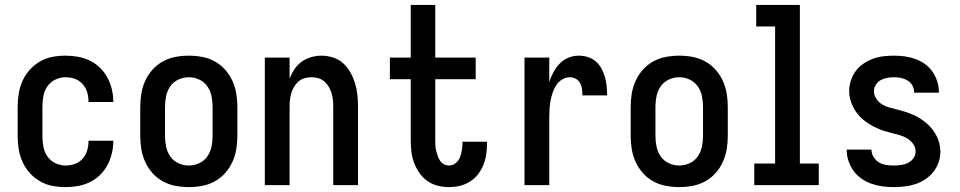

<svg xmlns="http://www.w3.org/2000/svg" viewBox="-20 -755 3915 783"><path d="M247 8Q220 8 193.5 3Q167 -2 143.5 -15.5Q120 -29 101.5 -49.5Q83 -70 72 -94.5Q61 -119 56.5 -146Q52 -173 52 -200V-320Q52 -347 56.5 -374Q61 -401 72 -425.5Q83 -450 101.5 -470.5Q120 -491 143.5 -504.5Q167 -518 193.5 -523Q220 -528 247 -528Q273 -528 298 -523.5Q323 -519 346 -508Q369 -497 387.5 -479Q406 -461 418 -438.5Q430 -416 436 -391Q442 -366 442 -341V-339H341V-340Q341 -360 335.5 -378.5Q330 -397 317 -412Q304 -427 285.5 -433.5Q267 -440 247 -440Q226 -440 206 -430.5Q186 -421 173.5 -403Q161 -385 157 -363.5Q153 -342 153 -320V-200Q153 -178 157 -156.5Q161 -135 173.5 -117Q186 -99 206 -89.5Q226 -80 247 -80Q267 -80 285.5 -86.5Q304 -93 317 -108Q330 -123 335.5 -141.5Q341 -160 341 -180V-181H442V-179Q442 -154 436 -129Q430 -104 418 -81.5Q406 -59 387.5 -41Q369 -23 346 -12Q323 -1 298 3.5Q273 8 247 8Z M750 8Q723 8 696 3Q669 -2 645 -15Q621 -28 602.5 -48.5Q584 -69 572.5 -94Q561 -119 556.5 -146Q552 -173 552 -200V-320Q552 -347 556.5 -374Q561 -401 572.5 -426Q584 -451 602.5 -471.5Q621 -492 645 -505Q669 -518 696 -523Q723 -528 750 -528Q777 -528 804 -523Q831 -518 855 -505Q879 -492 897.5 -471.5Q916 -451 927.5 -426Q939 -401 943.5 -374Q948 -347 948 -320V-200Q948 -173 943.5 -146Q939 -119 927.5 -94Q916 -69 897.5 -48.5Q879 -28 855 -15Q831 -2 804 3Q777 8 750 8ZM750 -80Q772 -80 792.5 -89.5Q813 -99 825.5 -117Q838 -135 842.5 -156.5Q847 -178 847 -200V-320Q847 -342 842.5 -363.5Q838 -385 825.5 -403Q813 -421 792.5 -430.5Q772 -440 750 -440Q728 -440 707.5 -430.5Q687 -421 674.5 -403Q662 -385 657.5 -363.5Q653 -342 653 -320V-200Q653 -178 657.5 -156.5Q662 -135 674.5 -117Q687 -99 707.5 -89.5Q728 -80 750 -80Z M1060 0V-520H1161V-435Q1169 -455 1181 -473Q1193 -491 1210.5 -503.5Q1228 -516 1249 -522Q1270 -528 1291 -528Q1315 -528 1338.5 -520.5Q1362 -513 1379.5 -497Q1397 -481 1409 -459.5Q1421 -438 1428 -415Q1435 -392 1437.5 -368Q1440 -344 1440 -320V0H1339V-320Q1339 -334 1337.5 -348Q1336 -362 1332 -375.5Q1328 -389 1320.5 -401.5Q1313 -414 1302.5 -423Q1292 -432 1278 -436Q1264 -440 1250 -440Q1236 -440 1222 -436Q1208 -432 1197.5 -423Q1187 -414 1179.5 -401.5Q1172 -389 1168 -375.5Q1164 -362 1162.5 -348Q1161 -334 1161 -320V0Z M1811 8Q1787 8 1764 2Q1741 -4 1722 -17.5Q1703 -31 1689.5 -51Q1676 -71 1668 -93Q1660 -115 1657.5 -138.5Q1655 -162 1655 -186V-432H1570V-520H1655V-735H1755V-520H1920V-432H1755V-186Q1755 -175 1755.5 -163.5Q1756 -152 1758.5 -141.5Q1761 -131 1764.5 -120.5Q1768 -110 1774 -100.5Q1780 -91 1790 -85.5Q1800 -80 1811 -80Q1826 -80 1838 -89.5Q1850 -99 1855.5 -113Q1861 -127 1863.5 -142Q1866 -157 1866 -172V-177H1966V-167Q1966 -145 1962.5 -123Q1959 -101 1950.5 -80.5Q1942 -60 1928 -42.5Q1914 -25 1895 -13.5Q1876 -2 1854.5 3Q1833 8 1811 8Z M2119 0V-520H2220V-420Q2226 -440 2236.5 -459.5Q2247 -479 2262 -495Q2277 -511 2297.5 -519.5Q2318 -528 2340 -528Q2359 -528 2377 -522.5Q2395 -517 2409.5 -504.5Q2424 -492 2433 -475.5Q2442 -459 2447 -441Q2452 -423 2454 -404Q2456 -385 2456 -366H2355Q2355 -379 2353.5 -391.5Q2352 -404 2346 -415.5Q2340 -427 2328.5 -433.5Q2317 -440 2305 -440Q2287 -440 2272.5 -431Q2258 -422 2248.5 -407.5Q2239 -393 2233.5 -376.5Q2228 -360 2225 -343.5Q2222 -327 2221 -310Q2220 -293 2220 -276V0Z M2750 8Q2723 8 2696 3Q2669 -2 2645 -15Q2621 -28 2602.5 -48.5Q2584 -69 2572.5 -94Q2561 -119 2556.5 -146Q2552 -173 2552 -200V-320Q2552 -347 2556.5 -374Q2561 -401 2572.5 -426Q2584 -451 2602.5 -471.5Q2621 -492 2645 -505Q2669 -518 2696 -523Q2723 -528 2750 -528Q2777 -528 2804 -523Q2831 -518 2855 -505Q2879 -492 2897.5 -471.5Q2916 -451 2927.5 -426Q2939 -401 2943.5 -374Q2948 -347 2948 -320V-200Q2948 -173 2943.5 -146Q2939 -119 2927.5 -94Q2916 -69 2897.5 -48.5Q2879 -28 2855 -15Q2831 -2 2804 3Q2777 8 2750 8ZM2750 -80Q2772 -80 2792.5 -89.5Q2813 -99 2825.5 -117Q2838 -135 2842.5 -156.5Q2847 -178 2847 -200V-320Q2847 -342 2842.5 -363.5Q2838 -385 2825.5 -403Q2813 -421 2792.5 -430.5Q2772 -440 2750 -440Q2728 -440 2707.5 -430.5Q2687 -421 2674.5 -403Q2662 -385 2657.5 -363.5Q2653 -342 2653 -320V-200Q2653 -178 2657.5 -156.5Q2662 -135 2674.5 -117Q2687 -99 2707.5 -89.5Q2728 -80 2750 -80Z M3056 0V-88H3141V-647H3064V-735H3242V-88H3319V0Z M3624 8Q3601 8 3578.5 5Q3556 2 3534.5 -5.5Q3513 -13 3494 -26Q3475 -39 3461.5 -57.5Q3448 -76 3440.5 -98Q3433 -120 3433 -143V-145H3534V-144Q3534 -129 3542.5 -115Q3551 -101 3564 -93Q3577 -85 3592.5 -82.5Q3608 -80 3624 -80Q3639 -80 3654 -82Q3669 -84 3682.5 -90.5Q3696 -97 3705 -109.5Q3714 -122 3714 -137Q3714 -154 3704 -168Q3694 -182 3680 -190.5Q3666 -199 3650 -203.5Q3634 -208 3618 -212Q3602 -216 3586 -221Q3570 -226 3555 -233Q3540 -240 3526 -248.5Q3512 -257 3499 -268Q3486 -279 3476 -292Q3466 -305 3458.5 -320Q3451 -335 3447 -351Q3443 -367 3443 -384Q3443 -405 3450 -426.5Q3457 -448 3470 -465.5Q3483 -483 3501.5 -495.5Q3520 -508 3540.5 -515.5Q3561 -523 3582.5 -525.5Q3604 -528 3626 -528Q3648 -528 3670 -525Q3692 -522 3713 -514.5Q3734 -507 3752 -494Q3770 -481 3782.5 -463Q3795 -445 3802 -423.5Q3809 -402 3809 -380V-377H3708V-378Q3708 -393 3701 -406Q3694 -419 3681.5 -426.5Q3669 -434 3655 -437Q3641 -440 3626 -440Q3612 -440 3598 -437.5Q3584 -435 3572 -428.5Q3560 -422 3552 -409.5Q3544 -397 3544 -383Q3544 -367 3553.5 -352.5Q3563 -338 3577 -329.5Q3591 -321 3607 -316.5Q3623 -312 3639.5 -308Q3656 -304 3671.5 -299Q3687 -294 3702.5 -287.5Q3718 -281 3732 -272Q3746 -263 3758.5 -252.5Q3771 -242 3781.5 -228.5Q3792 -215 3799.5 -200.5Q3807 -186 3811 -169.5Q3815 -153 3815 -137Q3815 -114 3807.5 -92.5Q3800 -71 3786 -53.5Q3772 -36 3753 -23.5Q3734 -11 3712.5 -4Q3691 3 3668.5 5.5Q3646 8 3624 8Z"/></svg>

Font: Iosevka Custom Semibold
Style: Regular
Weight: 600
Designer: Belleve Invis
Foundry: Belleve Invis
Version: Version 27.0.2; ttfautohint (v1.8.4)